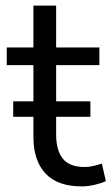

<svg xmlns="http://www.w3.org/2000/svg" viewBox="-20 -655 397 684"><path d="M271 9Q185 9 142 -37Q99 -83 99 -168V-423H4V-486H99V-635H180V-486H334V-423H180V-176Q180 -119 204 -89.5Q228 -60 282 -60Q298 -60 314 -64Q330 -68 343 -72L357 -10Q344 -3 319 3Q294 9 271 9ZM27 -239V-294H302V-239Z"/></svg>

Font: Nunito Sans 12pt ExtraLight 12pt
Style: Regular
Weight: 400
Version: Version 3.101;gftools[0.9.27]